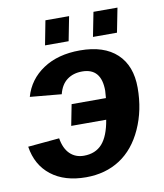

<svg xmlns="http://www.w3.org/2000/svg" viewBox="-80 -758 712 834"><g transform="rotate(-10 276.0 -341.0)"><path d="M301.3 -537.6Q407.2 -537.6 463.9 -484.6Q520.5 -431.6 520.5 -334.5Q520.5 -235.8 483.6 -154.5Q446.8 -73.2 382.8 -31.7Q318.8 9.8 232.9 9.8Q138.7 9.8 79.6 -36.1Q20.5 -82 7.8 -164.6L146.5 -177.2Q153.8 -131.8 178.2 -107.9Q202.6 -84 239.7 -84Q291 -84 320.6 -117.2Q350.1 -150.4 361.8 -221.2H207.5L225.6 -314H377L379.4 -346.2Q379.4 -445.8 294.9 -445.8Q255.4 -445.8 228.3 -425.5Q201.2 -405.3 190.9 -363.8L52.2 -376.5Q73.2 -450.7 138.7 -494.1Q204.1 -537.6 301.3 -537.6ZM367.7 -585.4 388.7 -692.4H494.6L473.6 -585.4ZM156.2 -585.4 176.8 -692.4H281.2L260.3 -585.4Z"/></g></svg>

Font: Liberation Sans
Style: Bold Italic
Weight: 700
Italic angle: -12°
Designer: Steve Matteson
Foundry: Ascender Corporation
Version: Version 2.1.5